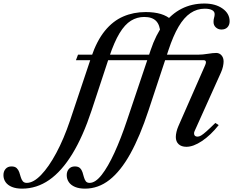

<svg xmlns="http://www.w3.org/2000/svg" viewBox="-352 -842 1354 1115"><path d="M572 -524.5H799Q824 -524.5 854.5 -529.5Q885 -534.5 903.5 -534.5Q922.5 -534.5 934.5 -520.5Q946.5 -506.5 946.5 -485Q946.5 -472.5 942.8 -455.2Q939 -438 931 -420.5L778 -80.5Q776 -76 775.5 -73.2Q775 -70.5 775 -67.5Q775 -48.5 795.5 -48.5Q804.5 -48.5 815.8 -55Q827 -61.5 846.5 -78.8Q866 -96 898.5 -128L918 -115.5Q871.5 -57 821.2 -23.2Q771 10.5 730.5 10.5Q701.5 10.5 685.2 -4.8Q669 -20 669 -46.5Q669 -59.5 672.8 -76Q676.5 -92.5 684 -109.5L839 -462.5Q841 -467 842.5 -472Q844 -477 844 -480Q844 -492.5 830.5 -492.5H559ZM510.5 -201Q461 -50.5 405 50.5Q349 151.5 284 202.5Q219 253.5 141.5 253.5Q107.5 253.5 83.8 243.5Q60 233.5 47.8 215.8Q35.5 198 35.5 175Q35.5 153 48.2 138.8Q61 124.5 82.5 124.5Q102.5 124.5 112.5 134.2Q122.5 144 127 158Q131.5 172 135.2 186.2Q139 200.5 146 210.2Q153 220 168.5 220Q202 220 238.5 173.5Q275 127 312.5 45.2Q350 -36.5 385 -141.5L523 -551.5Q553 -641 598 -701Q643 -761 702.5 -791.2Q762 -821.5 835 -821.5Q899 -821.5 940.2 -792.5Q981.5 -763.5 981.5 -718.5Q981.5 -697 969 -683.8Q956.5 -670.5 934 -670.5Q915 -670.5 901.5 -682.8Q888 -695 888 -714.5Q888 -728.5 891.2 -738.8Q894.5 -749 894.5 -760Q894.5 -775 879.8 -783.2Q865 -791.5 837 -791.5Q792 -791.5 754.2 -766Q716.5 -740.5 685.2 -687.5Q654 -634.5 626.5 -551.5ZM724.5 -524.5 712 -492.5H89L101 -524.5ZM485.5 -743.5Q444 -743.5 408.5 -721.8Q373 -700 342.2 -649.2Q311.5 -598.5 282.5 -512L180 -201Q130 -49.5 68.2 51.5Q6.5 152.5 -66.2 203Q-139 253.5 -224 253.5Q-258.5 253.5 -282.8 243.5Q-307 233.5 -319.5 215.8Q-332 198 -332 175Q-332 153 -319.5 138.8Q-307 124.5 -285.5 124.5Q-265.5 124.5 -255.2 134.2Q-245 144 -240.2 158Q-235.5 172 -231.5 186.2Q-227.5 200.5 -219.8 210.2Q-212 220 -196.5 220Q-158 220 -113.5 174Q-69 128 -25.2 46.5Q18.5 -35 54.5 -141.5L178.5 -512Q210.5 -606 257.2 -663.2Q304 -720.5 363.8 -746.2Q423.5 -772 494 -772Q544.5 -772 581.8 -760.8Q619 -749.5 644.5 -726L579.5 -648.5Q577 -697.5 554.2 -720.5Q531.5 -743.5 485.5 -743.5Z"/></svg>

Font: Libre Caslon Text
Style: Italic
Weight: 400
Italic angle: -22.583°
Designer: Pablo Impallari, Rodrigo Fuenzalida, Katja Schimmel
Foundry: Pablo Impallari, Rodrigo Fuenzalida
Version: Version 2.000